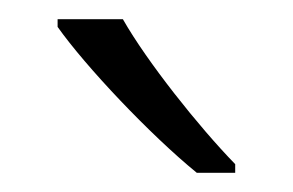

<svg xmlns="http://www.w3.org/2000/svg" viewBox="-20 -786 305 200"><path d="M108 -766H40V-758C69 -717 136 -646 185 -606H225V-615C187 -654 133 -722 108 -766Z"/></svg>

Font: Noto Sans Sinhala UI Light
Style: Regular
Weight: 300
Designer: Jelle Bosma - Monotype Design Team
Foundry: Monotype Imaging Inc.
Version: Version 2.006